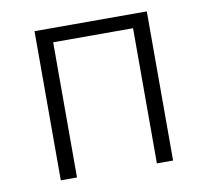

<svg xmlns="http://www.w3.org/2000/svg" viewBox="-65 -605 732 677"><g transform="rotate(-10 301.0 -267.0)"><path d="M100 0H158V-484H444V0H502V-534H100Z"/></g></svg>

Font: Noto Sans CJK SC Light
Style: Regular
Weight: 300
Designer: Ryoko NISHIZUKA 西塚涼子 (kana, bopomofo & ideographs); Paul D. Hunt (Latin, Greek & Cyrillic); Sandoll Communications 산돌커뮤니
Foundry: Adobe
Version: Version 2.004;hotconv 1.0.118;makeotfexe 2.5.65603